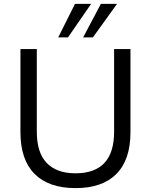

<svg xmlns="http://www.w3.org/2000/svg" viewBox="-20 -957 775 986"><path d="M368 9Q230 9 157.5 -64Q85 -137 85 -278V-705H169V-281Q169 -173 220 -120Q271 -67 368 -67Q466 -67 516 -120Q566 -173 566 -281V-705H650V-278Q650 -137 578 -64Q506 9 368 9ZM279 -765 365 -937H448L329 -765ZM407 -765 498 -937H581L457 -765Z"/></svg>

Font: Nunito Sans 11pt
Style: Regular
Weight: 400
Version: Version 3.101;gftools[0.9.27]